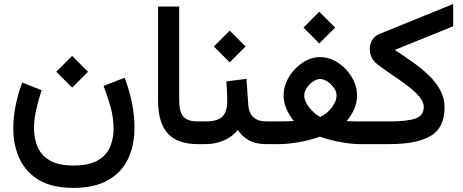

<svg xmlns="http://www.w3.org/2000/svg" viewBox="-20 -710 2280 946"><path d="M335.4 -434.6 413.6 -356.4 335.4 -278.3 257.3 -356.4ZM341.8 105.5Q418.5 105.5 461.4 80.6Q504.4 55.7 522 14.4Q539.6 -26.9 539.6 -75.7Q539.6 -131.3 523.4 -187.7Q507.3 -244.1 490.2 -286.6L594.2 -327.1Q619.1 -259.8 630.9 -199.2Q642.6 -138.7 642.6 -80.6Q642.6 8.3 609.9 75Q577.1 141.6 510.5 178.7Q443.8 215.8 341.8 215.8Q236.3 215.8 171.1 176.5Q106 137.2 75.7 70.8Q45.4 4.4 45.4 -76.7Q45.4 -131.3 56.9 -189.2Q68.4 -247.1 89.4 -303.2L185.1 -265.6Q169.4 -217.8 158.4 -169.4Q147.5 -121.1 147.5 -77.6Q147.5 -27.3 165.3 14.2Q183.1 55.7 225.6 80.6Q268.1 105.5 341.8 105.5Z M758.8 -677.7H862.8V-219.7Q862.8 -158.7 883.5 -135.3Q904.3 -111.8 954.1 -111.8H966.3V0H954.1Q854 0 806.4 -52.7Q758.8 -105.5 758.8 -214.8Z M1095.2 -309.1 1194.3 -321.3 1203.1 -195.8Q1208 -111.8 1293 -111.8H1303.2V0H1292Q1240.2 0 1206.5 -18.6Q1172.9 -37.1 1151.9 -69.8Q1124 -35.2 1082 -17.6Q1040 0 993.7 0H946.8V-111.8H993.7Q1051.8 -111.8 1075.7 -135.5Q1099.6 -159.2 1099.6 -212.9Q1099.6 -238.8 1098.4 -262.5Q1097.2 -286.1 1095.2 -309.1ZM1111.8 -559.1 1189.9 -481 1111.8 -402.8 1033.7 -481Z M1553.2 -652.3 1631.3 -574.2 1553.2 -496.1 1475.1 -574.2ZM1739.3 -240.7Q1739.3 -205.1 1726.1 -174.6Q1712.9 -144 1688 -113.3Q1708.5 -112.3 1724.6 -112.1Q1740.7 -111.8 1753.4 -111.8H1800.8V0H1746.1Q1712.4 0 1659.7 -9.5Q1606.9 -19 1556.2 -36.6Q1505.4 -18.6 1451.2 -9.3Q1397 0 1360.8 0H1283.7V-111.8H1354Q1370.6 -111.8 1387.2 -112.1Q1403.8 -112.3 1427.7 -113.8Q1403.3 -144.5 1390.4 -175.5Q1377.4 -206.5 1377.4 -241.7Q1377.4 -275.4 1392.3 -308.6Q1407.2 -341.8 1432.6 -368.9Q1458 -396 1490.2 -412.4Q1522.5 -428.7 1556.6 -428.7Q1592.3 -428.7 1625 -412.6Q1657.7 -396.5 1683.6 -369.1Q1709.5 -341.8 1724.4 -308.6Q1739.3 -275.4 1739.3 -240.7ZM1557.1 -320.8Q1540.5 -320.8 1522.5 -308.3Q1504.4 -295.9 1491.7 -277.3Q1479 -258.8 1479 -239.7Q1479 -219.2 1491.5 -198.2Q1503.9 -177.2 1522 -160.2Q1540 -143.1 1558.1 -133.8Q1588.4 -147.9 1613.3 -178.5Q1638.2 -209 1638.2 -240.7Q1638.2 -258.8 1625 -277.3Q1611.8 -295.9 1593 -308.3Q1574.2 -320.8 1557.1 -320.8Z M1924.8 -463.9Q1970.2 -434.6 2013.9 -403.6Q2057.6 -372.6 2093 -338.4Q2128.4 -304.2 2149.4 -265.6Q2170.4 -227.1 2170.4 -181.6Q2170.4 -80.1 2101.6 -40Q2032.7 0 1900.4 0H1781.2V-111.8H1899.9Q1987.3 -111.8 2027.6 -126.2Q2067.9 -140.6 2067.9 -183.6Q2067.9 -208.5 2044.7 -235.4Q2021.5 -262.2 1985.4 -289.3Q1949.2 -316.4 1909.9 -342.8Q1870.6 -369.1 1838.4 -394Q1820.3 -407.2 1811 -427.5Q1801.8 -447.8 1801.8 -468.8Q1801.8 -491.7 1813.7 -512.2Q1825.7 -532.7 1850.6 -543L2212.9 -690.4V-580.6Z"/></svg>

Font: Vazirmatn FD Medium
Style: Regular
Weight: 500
Designer: Saber Rastikerdar
Foundry: Saber Rastikerdar
Version: Version 33.003